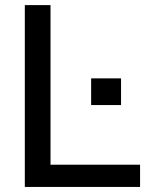

<svg xmlns="http://www.w3.org/2000/svg" viewBox="-20 -739 590 759"><path d="M533.7 0V-87.9H179.7V-718.8H78.1V0ZM458.5 -323.7V-429.2H340.3V-323.7Z"/></svg>

Font: Winston
Style: Regular
Weight: 400
Designer: Vernon Adams, Kim Jin-seong, David Berlow, Cristiano Sobral
Foundry: The Winston Project Authors
Version: Version 3.004